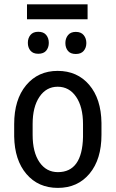

<svg xmlns="http://www.w3.org/2000/svg" viewBox="-20 -870 542 899"><path d="M46.4 -288.6Q46.4 -403.8 102.3 -470.9Q158.2 -538.1 250 -538.1Q341.8 -538.1 397.7 -472.7Q453.6 -407.2 455.1 -294.4V-238.8Q455.1 -124 399.4 -57.1Q343.8 9.8 251 9.8Q159.2 9.8 103.8 -55.2Q48.3 -120.1 46.4 -231ZM132.8 -238.8Q132.8 -157.2 164.8 -110.6Q196.8 -64 251 -64Q365.2 -64 368.7 -229V-288.6Q368.7 -369.6 336.4 -416.7Q304.2 -463.9 250 -463.9Q196.8 -463.9 164.8 -416.7Q132.8 -369.6 132.8 -289.1ZM110.4 -669.4Q110.4 -691.4 122.6 -706.3Q134.8 -721.2 159.2 -721.2Q184.1 -721.2 196.3 -706.3Q208.5 -691.4 208.5 -669.4Q208.5 -647.5 196.3 -632.8Q184.1 -618.2 159.2 -618.2Q134.8 -618.2 122.6 -632.8Q110.4 -647.5 110.4 -669.4ZM286.1 -668.5Q286.1 -689.9 298.3 -705.3Q310.5 -720.7 335 -720.7Q359.4 -720.7 371.8 -705.6Q384.3 -690.4 384.3 -668.5Q384.3 -646.5 371.8 -631.8Q359.4 -617.2 335 -617.2Q310.1 -617.2 298.1 -631.8Q286.1 -646.5 286.1 -668.5ZM390.1 -779.8H106.4V-849.6H390.1Z"/></svg>

Font: Roboto Condensed
Style: Regular
Weight: 400
Designer: Google
Version: Version 2.001047; 2015